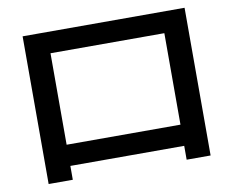

<svg xmlns="http://www.w3.org/2000/svg" viewBox="-80 -817 1161 955"><g transform="rotate(-10 500.0 -340.0)"><path d="M91 33V-713H909V33H788V-37H213V33ZM213 -144H788V-606H213Z"/></g></svg>

Font: M PLUS 2 Thin SemiBold
Style: Regular
Weight: 600
Version: Version 1.001